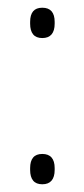

<svg xmlns="http://www.w3.org/2000/svg" viewBox="-20 -470 218 497"><path d="M89.5 7Q73.5 7 65.8 -2.5Q58 -12 58 -30V-35Q58 -53 65.8 -62.2Q73.5 -71.5 89.5 -71.5Q105.5 -71.5 113.5 -62.2Q121.5 -53 121.5 -35V-30Q121.5 -12 113.5 -2.5Q105.5 7 89.5 7ZM89.5 -371.5Q73.5 -371.5 65.8 -381Q58 -390.5 58 -408.5V-413.5Q58 -431.5 65.8 -440.8Q73.5 -450 89.5 -450Q105.5 -450 113.5 -440.8Q121.5 -431.5 121.5 -413.5V-408.5Q121.5 -390.5 113.5 -381Q105.5 -371.5 89.5 -371.5Z"/></svg>

Font: Anek Tamil Medium ExtraLight
Style: Regular
Weight: 250
Version: Version 1.003